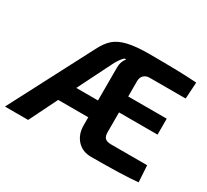

<svg xmlns="http://www.w3.org/2000/svg" viewBox="-149 -907 1217 1127"><g transform="rotate(30 460.0 -344.0)"><path d="M884 -119 891 -7Q792 3 574 3Q515 3 479.5 -36Q444 -75 444 -136V-190H240L146 0H-11L280 -558Q306 -610 338 -637.5Q370 -665 424.5 -678Q479 -691 569 -691Q786 -691 891 -683L884 -571H639Q616 -571 601 -556.5Q586 -542 586 -517V-413H847V-305H586V-171Q586 -143 598.5 -131Q611 -119 639 -119ZM444 -304V-528Q444 -568 467 -595H456Q437 -579 416 -542L297 -304Z"/></g></svg>

Font: Exo 2.0
Style: Bold
Weight: 700
Designer: Natanael Gama
Version: Version 1.001;PS 001.001;hotconv 1.0.70;makeotf.lib2.5.58329